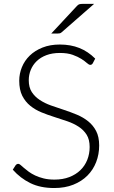

<svg xmlns="http://www.w3.org/2000/svg" viewBox="-20 -940 575 968"><path d="M448 -621.5Q443.5 -613 435 -613Q428.5 -613 418.2 -622.2Q408 -631.5 390.5 -642.8Q373 -654 346.8 -663.5Q320.5 -673 282 -673Q243.5 -673 214.2 -662Q185 -651 165.2 -632Q145.5 -613 135.2 -588Q125 -563 125 -535.5Q125 -499.5 140.2 -476Q155.5 -452.5 180.5 -436Q205.5 -419.5 237.2 -408.2Q269 -397 302.5 -386Q336 -375 367.8 -361.8Q399.5 -348.5 424.5 -328.5Q449.5 -308.5 464.8 -279.2Q480 -250 480 -206.5Q480 -162 464.8 -122.8Q449.5 -83.5 420.5 -54.5Q391.5 -25.5 349.5 -8.8Q307.5 8 253.5 8Q183.5 8 133 -16.8Q82.5 -41.5 44.5 -84.5L58.5 -106.5Q64.5 -114 72.5 -114Q77 -114 84 -108Q91 -102 101 -93.2Q111 -84.5 125 -74.2Q139 -64 157.5 -55.2Q176 -46.5 200 -40.5Q224 -34.5 254.5 -34.5Q296.5 -34.5 329.5 -47.2Q362.5 -60 385.2 -82Q408 -104 420 -134.2Q432 -164.5 432 -199Q432 -236.5 416.8 -260.8Q401.5 -285 376.5 -301.2Q351.5 -317.5 319.8 -328.5Q288 -339.5 254.5 -350Q221 -360.5 189.2 -373.5Q157.5 -386.5 132.5 -406.8Q107.5 -427 92.2 -457.2Q77 -487.5 77 -533Q77 -568.5 90.5 -601.5Q104 -634.5 130 -659.8Q156 -685 194.2 -700.2Q232.5 -715.5 281.5 -715.5Q336.5 -715.5 380.2 -698Q424 -680.5 460 -644.5ZM454.5 -920.5 290.5 -777Q286 -773 281.5 -772Q277 -771 271 -771H238.5L367.5 -909.5Q373.5 -916.5 379.8 -918.5Q386 -920.5 398 -920.5Z"/></svg>

Font: Lato 2
Style: Regular
Weight: 300
Designer: Lukasz Dziedzic with Adam Twardoch and Botio Nikoltchev
Foundry: tyPoland Lukasz Dziedzic
Version: Version 2.015; 2015-08-06; http://www.latofonts.com/